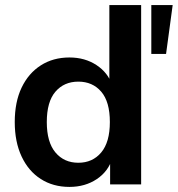

<svg xmlns="http://www.w3.org/2000/svg" viewBox="-20 -725 699 755"><path d="M253 10Q189 10 140.5 -21Q92 -52 65 -109.5Q38 -167 38 -245Q38 -324 65 -380.5Q92 -437 140.5 -468Q189 -499 253 -499Q314 -499 359.5 -469Q405 -439 421 -390H410V-705H535V0H413V-104H422Q407 -52 361 -21Q315 10 253 10ZM288 -85Q344 -85 378 -125.5Q412 -166 412 -245Q412 -325 378 -364.5Q344 -404 288 -404Q232 -404 198 -364.5Q164 -325 164 -245Q164 -166 198 -125.5Q232 -85 288 -85ZM575 -513V-705H659L633 -513Z"/></svg>

Font: NunitoSans3
Style: Bold
Weight: 700
Designer: Vernon Adams
Foundry: Vernon Adams
Version: Version 3.101;gftools[0.9.27]